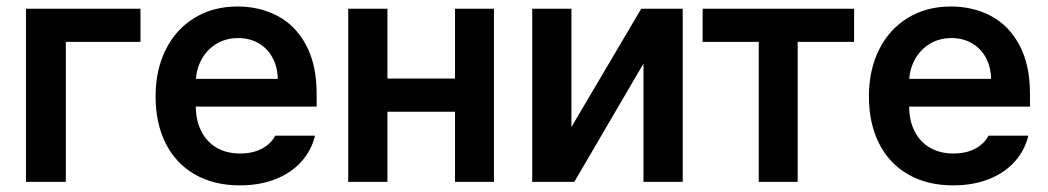

<svg xmlns="http://www.w3.org/2000/svg" viewBox="-20 -557 3211 588"><path d="M410.2 -428.7H181.6V0H59.6V-530.3H410.2Z M456.5 -261.7Q456.5 -343.3 487.8 -405.5Q519 -467.8 575.9 -502.4Q632.8 -537.1 707.5 -537.1Q774.9 -537.1 829.8 -508.3Q884.8 -479.5 917.2 -419.2Q949.7 -358.9 949.7 -269.5V-230.5H579.6Q580.1 -186 597.2 -153.6Q614.3 -121.1 644.5 -104Q674.8 -86.9 715.3 -86.9Q754.9 -86.9 782.7 -102.1Q810.5 -117.2 822.8 -141.6H944.8Q933.6 -95.7 902.3 -61.3Q871.1 -26.9 823 -8.1Q774.9 10.7 714.4 10.7Q635.3 10.7 576.9 -22.7Q518.6 -56.2 487.5 -117.7Q456.5 -179.2 456.5 -261.7ZM830.6 -315.4Q830.1 -351.6 814.9 -379.9Q799.8 -408.2 772.5 -424.3Q745.1 -440.4 709.5 -440.4Q672.9 -440.4 644.3 -423.6Q615.7 -406.7 599.1 -378.2Q582.5 -349.6 580.1 -315.4Z M1166.5 -316.4H1373.5V-530.3H1492.7V0H1373.5V-214.8H1166.5V0H1046.4V-530.3H1166.5Z M1943.8 -530.3H2070.8V0H1950.7V-362.3L1738.8 0H1609.9V-530.3H1730V-168Z M2131.8 -530.3H2595.7V-428.7H2422.9V0H2303.7V-428.7H2131.8Z M2641.1 -261.7Q2641.1 -343.3 2672.4 -405.5Q2703.6 -467.8 2760.5 -502.4Q2817.4 -537.1 2892.1 -537.1Q2959.5 -537.1 3014.4 -508.3Q3069.3 -479.5 3101.8 -419.2Q3134.3 -358.9 3134.3 -269.5V-230.5H2764.2Q2764.6 -186 2781.7 -153.6Q2798.8 -121.1 2829.1 -104Q2859.4 -86.9 2899.9 -86.9Q2939.5 -86.9 2967.3 -102.1Q2995.1 -117.2 3007.3 -141.6H3129.4Q3118.2 -95.7 3086.9 -61.3Q3055.7 -26.9 3007.6 -8.1Q2959.5 10.7 2898.9 10.7Q2819.8 10.7 2761.5 -22.7Q2703.1 -56.2 2672.1 -117.7Q2641.1 -179.2 2641.1 -261.7ZM3015.1 -315.4Q3014.6 -351.6 2999.5 -379.9Q2984.4 -408.2 2957 -424.3Q2929.7 -440.4 2894 -440.4Q2857.4 -440.4 2828.9 -423.6Q2800.3 -406.7 2783.7 -378.2Q2767.1 -349.6 2764.6 -315.4Z"/></svg>

Font: WEMIX Pretendard SemiBold
Style: Regular
Weight: 600
Designer: Base glyphs from Inter by Rasmus Andersson; Hangeul glyphs from Noto Sans CJK(Source Han Sans) by Jang Soo-young and Kan
Foundry: Kil Hyung-jin
Version: Version 1.000